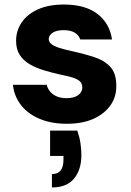

<svg xmlns="http://www.w3.org/2000/svg" viewBox="-20 -534 580 847"><path d="M275 12Q205 12 153 -10.5Q101 -33 71.5 -72Q42 -111 37 -160H186Q190 -143 201.5 -129.5Q213 -116 231 -108.5Q249 -101 272 -101Q297 -101 312.5 -107.5Q328 -114 335.5 -125Q343 -136 343 -148Q343 -166 331.5 -176Q320 -186 298.5 -192.5Q277 -199 246 -205Q210 -213 175 -223.5Q140 -234 112 -250Q84 -266 67.5 -291Q51 -316 51 -354Q51 -399 76 -435.5Q101 -472 148 -493Q195 -514 262 -514Q356 -514 410 -472.5Q464 -431 474 -360H334Q328 -379 309.5 -390Q291 -401 261 -401Q229 -401 212 -389.5Q195 -378 195 -361Q195 -349 207 -339.5Q219 -330 241 -323Q263 -316 294 -309Q354 -296 398.5 -281Q443 -266 468 -237.5Q493 -209 493 -156Q494 -107 467 -69Q440 -31 391.5 -9.5Q343 12 275 12ZM209 293V234Q235 234 247.5 218Q260 202 260 170V154H201V42H321Q331 71 335 98Q339 125 339 150Q339 215 306.5 254Q274 293 209 293Z"/></svg>

Font: DM Sans 16pt Black
Style: Regular
Weight: 900
Version: Version 4.004;gftools[0.9.30]